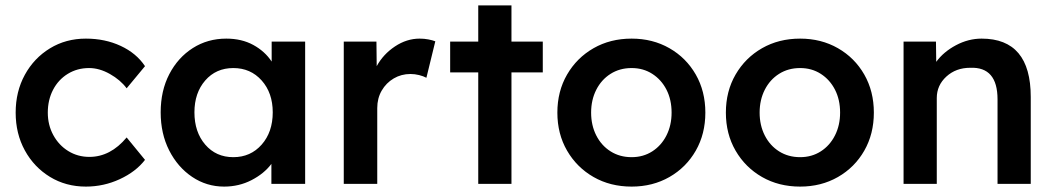

<svg xmlns="http://www.w3.org/2000/svg" viewBox="-20 -681 3903 711"><path d="M298 10Q224 10 165 -26Q106 -62 72 -124Q38 -186 38 -264Q38 -342 72 -404Q106 -466 165 -502Q224 -538 298 -538Q369 -538 427 -511Q485 -484 517 -436L449 -354Q426 -385 387 -407Q348 -429 310 -429Q266 -429 231 -407.5Q196 -386 176.5 -348.5Q157 -311 157 -264Q157 -218 177.5 -180.5Q198 -143 233 -121.5Q268 -100 311 -100Q389 -100 449 -172L517 -89Q483 -45 423.5 -17.5Q364 10 298 10Z M810 10Q745 10 691.5 -26Q638 -62 606.5 -124Q575 -186 575 -265Q575 -345 607 -406.5Q639 -468 694 -503Q749 -538 818 -538Q875 -538 918 -514.5Q961 -491 986 -453V-527H1110V0H985V-74Q958 -38 911.5 -14Q865 10 810 10ZM844 -99Q908 -99 949 -145.5Q990 -192 990 -265Q990 -337 949 -383Q908 -429 844 -429Q780 -429 740 -383Q700 -337 700 -265Q700 -192 740 -145.5Q780 -99 844 -99Z M1253 0V-527H1374L1375 -436Q1399 -480 1442.5 -509Q1486 -538 1534 -538Q1551 -538 1566.5 -535Q1582 -532 1592 -528L1559 -393Q1548 -399 1532 -403Q1516 -407 1500 -407Q1466 -407 1438 -390.5Q1410 -374 1393.5 -345.5Q1377 -317 1377 -281V0Z M1751 0V-413H1647V-527H1751V-661H1874V-527H1990V-413H1874V0Z M2319 10Q2240 10 2178 -25.5Q2116 -61 2080 -123Q2044 -185 2044 -264Q2044 -343 2080 -405Q2116 -467 2178 -502.5Q2240 -538 2319 -538Q2397 -538 2459 -502.5Q2521 -467 2556.5 -405Q2592 -343 2592 -264Q2592 -185 2556.5 -123Q2521 -61 2459 -25.5Q2397 10 2319 10ZM2319 -99Q2362 -99 2395.5 -120.5Q2429 -142 2448 -179.5Q2467 -217 2467 -264Q2467 -312 2448 -349Q2429 -386 2395.5 -407.5Q2362 -429 2319 -429Q2275 -429 2241 -407.5Q2207 -386 2188 -348.5Q2169 -311 2169 -264Q2169 -217 2188 -179.5Q2207 -142 2241 -120.5Q2275 -99 2319 -99Z M2943 10Q2864 10 2802 -25.5Q2740 -61 2704 -123Q2668 -185 2668 -264Q2668 -343 2704 -405Q2740 -467 2802 -502.5Q2864 -538 2943 -538Q3021 -538 3083 -502.5Q3145 -467 3180.5 -405Q3216 -343 3216 -264Q3216 -185 3180.5 -123Q3145 -61 3083 -25.5Q3021 10 2943 10ZM2943 -99Q2986 -99 3019.5 -120.5Q3053 -142 3072 -179.5Q3091 -217 3091 -264Q3091 -312 3072 -349Q3053 -386 3019.5 -407.5Q2986 -429 2943 -429Q2899 -429 2865 -407.5Q2831 -386 2812 -348.5Q2793 -311 2793 -264Q2793 -217 2812 -179.5Q2831 -142 2865 -120.5Q2899 -99 2943 -99Z M3326 0V-527H3446L3447 -452Q3474 -489 3520 -513.5Q3566 -538 3615 -538Q3797 -538 3797 -322V0H3674V-313Q3674 -434 3573 -430Q3520 -430 3484.5 -397.5Q3449 -365 3449 -318V0Z"/></svg>

Font: Lexend Deca Medium
Style: Regular
Weight: 500
Designer: Bonnie Shaver-Troup, Thomas Jockin
Foundry: Lexend
Version: Version 1.008; ttfautohint (v1.8.4.7-5d5b)